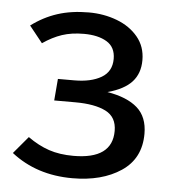

<svg xmlns="http://www.w3.org/2000/svg" viewBox="-45 -581 583 635"><g transform="rotate(5 247.0 -263.5)"><path d="M415 -397Q415 -353 389.5 -325Q364 -297 309 -282Q375 -271 409 -241Q443 -211 443 -155Q443 -73 379.5 -30.5Q316 12 218 12Q99 12 15 -54L63 -111Q98 -86 133.5 -74Q169 -62 215 -62Q344 -62 344 -156Q344 -202 307.5 -220.5Q271 -239 206 -239H136L142 -311H196Q252 -311 286 -331Q320 -351 320 -393Q320 -432 291 -449.5Q262 -467 215 -467Q174 -467 142.5 -456.5Q111 -446 79 -424L35 -479Q75 -509 121 -524Q167 -539 225 -539Q275 -539 318.5 -522.5Q362 -506 388.5 -474Q415 -442 415 -397Z"/></g></svg>

Font: Fira GO
Style: Regular
Weight: 400
Designer: Carrois Corporate
Foundry: Carrois Corporate GbR
Version: Version 0.300